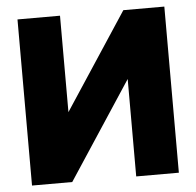

<svg xmlns="http://www.w3.org/2000/svg" viewBox="-49 -700 765 749"><g transform="rotate(-5 334.0 -325.0)"><path d="M213 -650.5V-273L461 -650.5H621.5V0H454.5V-381.5L204 0H46.5V-650.5Z"/></g></svg>

Font: Overused Grotesk ExtraBold
Style: Regular
Weight: 800
Version: Version 0.004